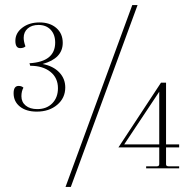

<svg xmlns="http://www.w3.org/2000/svg" viewBox="-20 -668 766 762"><path d="M240 74 505 -648H526L261 74ZM239 -321Q239 -279 207 -252Q175 -225 126 -225Q84 -225 59 -245Q34 -265 34 -298Q34 -327 54 -327Q66 -327 73 -320Q65 -306 65 -286Q65 -263 82 -249Q99 -235 128 -235Q165 -235 187.5 -258Q210 -281 210 -318Q210 -359 180 -383Q150 -407 100 -407L97 -417Q199 -423 199 -499Q199 -531 181 -550Q163 -569 133 -569Q106 -569 90 -555Q74 -541 74 -518Q74 -503 81 -484Q74 -477 60 -477Q41 -477 41 -506Q41 -537 68.5 -558Q96 -579 137 -579Q178 -579 203.5 -557Q229 -535 229 -498Q229 -436 149 -414Q191 -406 215 -381Q239 -356 239 -321ZM560 0V-8H603Q612 -8 612 -17V-83H450L619 -340H639V-95H691V-83H639V-16Q639 -8 649 -8H691V0ZM473 -95H612V-304Z"/></svg>

Font: Arapey Thin-Display
Style: Regular
Weight: 100
Designer: Eduardo Rodriguez Tunni
Foundry: Eduardo Rodriguez Tunni
Version: Version 4.000